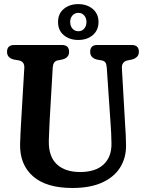

<svg xmlns="http://www.w3.org/2000/svg" viewBox="-20 -924 724 956"><path d="M531 -302.5 511.5 -588.5Q510 -606 504.5 -613.2Q499 -620.5 487.5 -623L462 -627.5Q429 -636.5 429 -666Q429 -700 464.5 -700H636Q671.5 -700 671.5 -666Q671.5 -638 638.5 -628L614 -623Q584.5 -615.5 587 -583L603 -303Q605 -278 606 -253.8Q607 -229.5 607.5 -203.5Q609 -141 579.5 -92.2Q550 -43.5 490.2 -15.8Q430.5 12 340.5 12Q211 12 144.8 -45.8Q78.5 -103.5 80 -205.5Q80.5 -227 82.2 -262.5Q84 -298 86 -331.5L101 -585Q103 -616.5 75.5 -623L49 -627.5Q15 -636 15 -666Q15 -700 51.5 -700H288.5Q324 -700 324 -666Q324 -636.5 291 -628L266 -623Q244 -618 242.5 -587L227.5 -328.5Q225.5 -295.5 224.8 -269Q224 -242.5 223 -221.5Q222 -144 263.2 -105.8Q304.5 -67.5 379 -67.5Q456 -67.5 496.2 -105.5Q536.5 -143.5 535 -211Q534.5 -241.5 533.5 -261.8Q532.5 -282 531 -302.5ZM369.5 -725Q326.5 -725 297.8 -748.8Q269 -772.5 269 -814.5Q269 -856 297.8 -879.8Q326.5 -903.5 369.5 -903.5Q413.5 -903.5 442 -879.2Q470.5 -855 470.5 -814.5Q470.5 -773.5 442 -749.2Q413.5 -725 369.5 -725ZM370.5 -860Q352.5 -860 341 -847.2Q329.5 -834.5 329.5 -814.5Q329.5 -794 341 -781.2Q352.5 -768.5 370.5 -768.5Q388 -768.5 399.2 -781.5Q410.5 -794.5 410.5 -814.5Q410.5 -834.5 399.2 -847.2Q388 -860 370.5 -860Z"/></svg>

Font: Fraunces 144pt SuperSoft SemiBold
Style: Regular
Weight: 600
Version: Version 1.000;[b76b70a41]